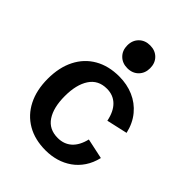

<svg xmlns="http://www.w3.org/2000/svg" viewBox="-221 -886 1014 1014"><g transform="rotate(45 285.5 -379.5)"><path d="M300.8 12.2Q220.7 12.2 162.6 -21.5Q104.5 -55.2 73 -117.2Q41.5 -179.2 41.5 -263.7Q41.5 -348.6 73 -410.6Q104.5 -472.7 162.6 -506.1Q220.7 -539.6 300.3 -539.6Q358.4 -539.6 407.2 -518.6Q456.1 -497.6 490.2 -456.5Q524.4 -415.5 538.1 -356L420.9 -329.6Q409.2 -387.7 378.2 -417.7Q347.2 -447.8 299.8 -447.8Q235.4 -447.8 202.6 -397.9Q169.9 -348.1 169.9 -262.7Q169.9 -177.2 202.4 -128.4Q234.9 -79.6 299.8 -79.6Q346.2 -79.6 377.4 -107.4Q408.7 -135.3 421.9 -190.4L536.1 -166Q525.4 -121.1 502.9 -87.6Q480.5 -54.2 449 -32Q417.5 -9.8 379.9 1.2Q342.3 12.2 300.8 12.2ZM299.3 -600.1Q261.7 -600.1 237.8 -624Q213.9 -647.9 213.9 -685.5Q213.9 -723.6 237.8 -747.3Q261.7 -771 299.3 -771Q337.4 -771 361.1 -747.3Q384.8 -723.6 384.8 -685.5Q384.8 -647.9 361.1 -624Q337.4 -600.1 299.3 -600.1Z"/></g></svg>

Font: Schibsted Grotesk SemiBold
Style: Regular
Weight: 600
Designer: Bakken & Baeck AS, Henrik Kongsvoll
Foundry: Schibsted ASA
Version: Version 1.100;gftools[0.9.25]